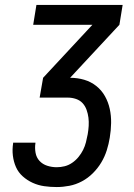

<svg xmlns="http://www.w3.org/2000/svg" viewBox="-20 -755 540 775"><path d="M209 0Q183 0 158.5 -3.5Q134 -7 112 -17Q90 -27 72 -43Q54 -59 44.5 -80.5Q35 -102 32 -126.5Q29 -151 33 -177V-179H123V-177Q120 -158 123.5 -138.5Q127 -119 139.5 -105.5Q152 -92 170.5 -86Q189 -80 209 -80Q225 -80 241 -84Q257 -88 271.5 -98Q286 -108 297 -121.5Q308 -135 315.5 -150Q323 -165 327 -181Q331 -197 334 -213Q337 -230 338 -247Q339 -264 337 -280Q335 -296 329.5 -311.5Q324 -327 313.5 -338.5Q303 -350 287 -355.5Q271 -361 254 -361H140L154 -441L353 -655H114L127 -735H475L462 -655L263 -441Q293 -441 320 -433Q347 -425 368.5 -408Q390 -391 403.5 -367Q417 -343 423 -315.5Q429 -288 428.5 -258.5Q428 -229 423 -199Q419 -174 411 -148.5Q403 -123 389 -99.5Q375 -76 355 -56Q335 -36 310.5 -23Q286 -10 260 -5Q234 0 209 0Z"/></svg>

Font: Iosevka Curly Medium
Style: Italic
Weight: 500
Italic angle: -9°
Monospace: yes
Designer: Belleve Invis
Foundry: Belleve Invis
Version: Version 22.1.2; ttfautohint (v1.8.4)